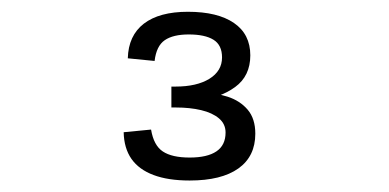

<svg xmlns="http://www.w3.org/2000/svg" viewBox="-20 -852 660 326"><path d="M405 -758Q405 -723 379.2 -704.2Q353.5 -685.5 318 -682.5V-696Q345.5 -694.5 366.5 -687.8Q387.5 -681 400.5 -665.8Q413.5 -650.5 413.5 -625Q413.5 -586.5 384.8 -566Q356 -545.5 302 -545.5Q265.5 -545.5 240.8 -554.8Q216 -564 203.2 -582.2Q190.5 -600.5 190 -627.5L236.5 -632Q241 -605 256.5 -594.8Q272 -584.5 302 -584.5Q332 -584.5 347.5 -595Q363 -605.5 363 -627Q363 -641.5 351.8 -651Q340.5 -660.5 321.5 -665Q302.5 -669.5 278.5 -669.5H271V-705H278Q314 -705 335.5 -718.2Q357 -731.5 357 -754.5Q357 -775.5 342.5 -784.5Q328 -793.5 300.5 -793.5Q274 -793.5 259.8 -783.8Q245.5 -774 242.5 -748.5L197 -753Q198 -791.5 224.2 -811.8Q250.5 -832 299 -832Q349.5 -832 377.2 -813Q405 -794 405 -758Z"/></svg>

Font: Monaspace Radon Var
Style: Regular
Weight: 400
Designer: Riley Cran and the Lettermatic Team
Version: Version 1.000 (Monaspace Radon Var)